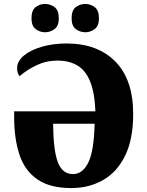

<svg xmlns="http://www.w3.org/2000/svg" viewBox="-20 -946 748 976"><path d="M342 10Q235 10 171 -33.5Q107 -77 79.5 -158Q52 -239 52 -351V-380H465Q461 -477 437.5 -533.5Q414 -590 372 -614Q330 -638 273 -638Q216 -638 167 -615Q118 -592 80 -559Q74 -565 70.5 -574.5Q67 -584 67 -600Q67 -635 101.5 -663.5Q136 -692 193 -708.5Q250 -725 318 -725Q476 -725 566.5 -633Q657 -541 657 -367Q657 -239 616.5 -155.5Q576 -72 504.5 -31Q433 10 342 10ZM351 -61Q400 -61 429 -120Q458 -179 461 -317H250Q251 -182 274 -121.5Q297 -61 351 -61ZM414 -782Q387 -782 365.5 -798Q344 -814 344 -853Q344 -894 365.5 -910Q387 -926 414 -926Q439 -926 461 -910Q483 -894 483 -853Q483 -814 461 -798Q439 -782 414 -782ZM209 -782Q183 -782 161.5 -798Q140 -814 140 -853Q140 -894 161.5 -910Q183 -926 209 -926Q235 -926 257 -910Q279 -894 279 -853Q279 -814 257 -798Q235 -782 209 -782Z"/></svg>

Font: Noto Serif SemiCondensed Black
Style: Regular
Weight: 900
Width: 4
Designer: Monotype Design Team
Foundry: Monotype Imaging Inc.
Version: Version 2.014; ttfautohint (v1.8.4.7-5d5b)